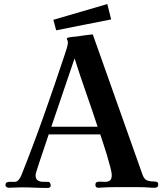

<svg xmlns="http://www.w3.org/2000/svg" viewBox="-20 -924 814 950"><path d="M463 -297Q435 -382 405.5 -466Q376 -550 349 -635Q320 -550 291.5 -466Q263 -382 234 -297ZM763 -10Q763 5 744 5Q738 5 732 5Q726 5 719 4Q694 2 667.5 2Q641 2 615 2Q582 2 549 2Q516 2 482 4Q478 5 474 5Q470 5 466 5Q452 5 452 -9Q452 -21 460.5 -23.5Q469 -26 480 -25Q491 -24 498 -24Q516 -24 524.5 -31.5Q533 -39 533 -58Q533 -69 526 -96.5Q519 -124 509 -157Q499 -190 489.5 -218.5Q480 -247 476 -259H221Q219 -253 212 -232Q205 -211 195.5 -183Q186 -155 177 -128Q168 -101 162 -81.5Q156 -62 156 -58Q156 -39 166 -32Q176 -25 191 -24.5Q206 -24 220 -24Q225 -24 228 -17.5Q231 -11 231 -6Q231 0 226.5 3Q222 6 217 6Q184 6 151.5 4.5Q119 3 87 3Q71 3 55 4Q39 5 22 5Q17 5 12 1Q7 -3 7 -8Q7 -19 15 -22Q23 -25 33.5 -24.5Q44 -24 51 -24Q64 -24 72.5 -34.5Q81 -45 85 -55Q144 -203 197 -352.5Q250 -502 300 -653Q304 -664 310 -684Q316 -704 316 -714Q316 -720 313.5 -724.5Q311 -729 311 -733Q311 -737 321 -739Q331 -741 342 -742Q353 -743 356 -743Q377 -746 397.5 -749Q418 -752 439 -754L684 -63Q692 -39 705.5 -32.5Q719 -26 742 -26Q751 -26 757 -23.5Q763 -21 763 -10ZM530 -828 258 -774 244 -826 511 -904Z"/></svg>

Font: Kaisei Opti
Style: Bold
Weight: 700
Designer: Font-Kai, 金井和夫
Foundry: KAZUO KANAI
Version: Version 5.003